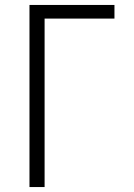

<svg xmlns="http://www.w3.org/2000/svg" viewBox="-20 -755 540 775"><path d="M99 0V-735H442V-680H160V0Z"/></svg>

Font: Iosevka Light
Style: Regular
Weight: 300
Monospace: yes
Designer: Belleve Invis
Foundry: Belleve Invis
Version: Version 32.5.0; ttfautohint (v1.8.4)